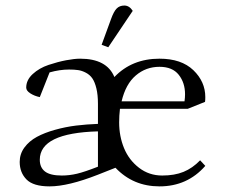

<svg xmlns="http://www.w3.org/2000/svg" viewBox="-20 -663 810 690"><path d="M50.8 -81.1Q50.8 -109.9 67.9 -133.1Q85 -156.2 112.5 -171.1Q140.1 -186 177.7 -196.5Q215.3 -207 253.2 -211.7Q291 -216.3 332 -217.8V-290Q332 -322.3 326.4 -345.2Q320.8 -368.2 312 -381.1Q303.2 -394 288.8 -401.6Q274.4 -409.2 260.7 -411.1Q247.1 -413.1 228 -413.1Q194.8 -413.1 158.2 -402.8L123 -314Q104 -317.9 89.1 -327.4Q74.2 -336.9 74.2 -348.1Q74.2 -375.5 97.7 -397Q121.1 -418.5 154.5 -429.7Q188 -440.9 217.8 -446.5Q247.6 -452.1 268.1 -452.1Q363.8 -452.1 391.1 -386.2Q454.1 -452.1 553.2 -452.1Q631.8 -452.1 674.8 -410.9Q717.8 -369.6 717.8 -314Q717.8 -302.7 716.8 -296.9L654.8 -272H411.1Q408.2 -247.6 408.2 -223.1Q408.2 -173.3 425.8 -130.6Q443.4 -87.9 479.5 -60.1Q515.6 -32.2 563 -32.2Q607.4 -32.2 639.6 -45.4Q671.9 -58.6 699.2 -86.9L717.8 -66.9Q653.3 6.8 553.2 6.8Q458.5 6.8 395 -60.1L332 -35.2Q225.1 6.8 158.2 6.8Q99.6 6.8 75.2 -18.1Q50.8 -43 50.8 -81.1ZM123 -88.9Q123 -61 141.8 -46.6Q160.6 -32.2 202.1 -32.2Q229.5 -32.2 257.1 -38.8Q284.7 -45.4 332 -64V-190.9Q123 -185.1 123 -88.9ZM345.2 -502 378.9 -594.2Q388.7 -621.6 399.2 -632.3Q409.7 -643.1 426.8 -643.1Q444.8 -643.1 457 -624L369.1 -493.2ZM417 -298.8H643.1Q645 -312.5 645 -324.2Q645 -365.7 622.3 -394.3Q599.6 -422.9 553.2 -422.9Q504.4 -422.9 468 -391.8Q431.6 -360.8 417 -298.8Z"/></svg>

Font: Dihjauti S
Style: Regular
Weight: 400
Designer: T. Christopher White
Version: Version 3.0.0